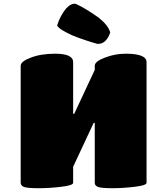

<svg xmlns="http://www.w3.org/2000/svg" viewBox="-20 -995 798 1019"><path d="M374 -391.1 482.9 -624V-646Q482.9 -668.9 536.1 -689Q589.8 -710 647 -710Q757.8 -710 757.8 -665V-24.9Q757.8 -11.2 696.8 -3.9Q632.8 3.9 577.1 3.9Q520.5 3.9 501.7 -2.4Q482.9 -8.8 482.9 -24.9V-342.8H477.1L368.2 -109.9V-24.9Q368.2 -11.2 307.1 -3.9Q243.2 3.9 186 3.9Q124 3.9 106.9 -2.9Q89.8 -10.3 89.8 -24.9V-646Q89.8 -668.9 143.1 -689Q196.8 -710 272.9 -710Q368.2 -710 368.2 -665V-391.1ZM382.8 -974.1Q427.7 -954.6 502.9 -901.9Q553.7 -861.8 564.9 -823.2Q557.6 -796.9 539.6 -778.6Q521.5 -760.3 497.1 -762.2Q432.1 -779.8 361.8 -808.1Q310.1 -832.5 294.4 -846.2Q286.6 -853 283.2 -859.9Q298.8 -910.6 330.1 -949.2Q359.4 -980.5 382.8 -974.1Z"/></svg>

Font: GGS TheRock Black
Style: Regular
Weight: 900
Designer: Rodrigo Fuenzalida (2012); Goodgame Studios (2014)
Foundry: Rodrigo Fuenzalida,2012;  GGS,2014
Version: Version 1.002 | FøM Mod